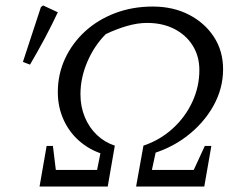

<svg xmlns="http://www.w3.org/2000/svg" viewBox="-20 -684 916 704"><path d="M372 -115Q319 -128 278 -161Q237 -194 214.5 -242Q192 -290 192 -346Q192 -412 218.5 -469Q245 -526 292 -569Q339 -612 402.5 -636Q466 -660 540 -660Q615 -660 673 -630Q731 -600 764.5 -548.5Q798 -497 798 -430Q798 -359 762 -295Q726 -231 663.5 -183.5Q601 -136 519 -115L506 -150Q566 -170 612.5 -212Q659 -254 685 -310Q711 -366 711 -427Q711 -478 686.5 -517Q662 -556 619 -578Q576 -600 519 -600Q485 -600 446.5 -589Q408 -578 368 -559Q326 -517 300.5 -458Q275 -399 275 -338Q275 -293 291 -254.5Q307 -216 335.5 -189Q364 -162 401 -150ZM125 0 151 -149H174L188 -34L163 -61H336L350 -131L401 -150L375 0ZM479 0 506 -150 554 -140 537 -61H712L678 -34L731 -149H755L729 0ZM90 -447 64 -457 130 -658 138 -664 192 -639Q171 -594 145.5 -546Q120 -498 90 -447Z"/></svg>

Font: Piazzolla 24pt
Style: Italic
Weight: 400
Italic angle: -11.3°
Designer: Juan Pablo del Peral
Foundry: Huerta Tipografica
Version: Version 2.005